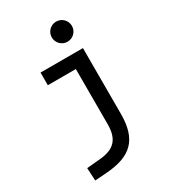

<svg xmlns="http://www.w3.org/2000/svg" viewBox="-233 -852 1052 1195"><g transform="rotate(-30 293.0 -254.5)"><path d="M87.9 234.4 170.9 228.5C354.5 215.3 433.6 138.7 433.6 -45.9V-517.6H128.9V-426.8H330.1V-30.3C330.1 76.2 285.2 124.5 180.7 133.8L83 142.6ZM371.1 -599.6C411.1 -599.6 443.4 -631.8 443.4 -671.9C443.4 -711.9 411.1 -744.1 371.1 -744.1C331.1 -744.1 298.8 -711.9 298.8 -671.9C298.8 -631.8 331.1 -599.6 371.1 -599.6Z"/></g></svg>

Font: CaskaydiaCove Nerd Font
Style: Regular
Weight: 400
Designer: Aaron Bell
Foundry: Saja Typeworks
Version: Version 2111.1;Nerd Fonts 2.3.3